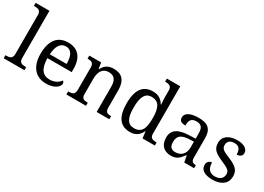

<svg xmlns="http://www.w3.org/2000/svg" viewBox="-11 -1515 3140 2280"><g transform="rotate(30 1559.0 -375.0)"><path d="M13 0H297V-42H284C239 -42 202 -51 202 -114V-760H13V-718H26C70 -718 108 -709 108 -650V-114C108 -51 71 -42 26 -42H13Z M597 10C716 10 773 -49 773 -89C773 -106 763 -119 754 -123C730 -87 680 -53 611 -53C515 -53 465 -115 462 -261H795V-307C795 -465 716 -546 587 -546C445 -546 365 -451 365 -264C365 -91 452 10 597 10ZM694 -315H464C471 -430 511 -492 585 -492C665 -492 694 -421 694 -315Z M873 0H1142V-42H1137C1093 -42 1057 -50 1057 -109V-320C1057 -406 1087 -482 1178 -482C1259 -482 1288 -432 1288 -345V0H1462V-42H1457C1412 -42 1382 -51 1382 -114V-350C1382 -487 1319 -546 1214 -546C1150 -546 1099 -530 1058 -455H1053L1040 -536H878V-494H883C927 -494 963 -485 963 -426V-114C963 -51 926 -42 881 -42H873Z M1749 10C1827 10 1872 -29 1902 -90H1906L1917 0H2086V-42H2078C2034 -42 1996 -51 1996 -110V-760H1812V-718H1820C1864 -718 1902 -709 1902 -650V-568C1902 -536 1904 -491 1908 -458H1902C1873 -510 1826 -546 1749 -546C1617 -546 1545 -460 1545 -267C1545 -75 1617 10 1749 10ZM1766 -54C1677 -54 1642 -124 1642 -266C1642 -406 1677 -482 1765 -482C1870 -482 1902 -406 1902 -267C1902 -123 1870 -54 1766 -54Z M2309 10C2392 10 2423 -30 2465 -86H2473L2489 0H2624V-42H2621C2576 -42 2559 -58 2559 -114V-373C2559 -500 2498 -546 2376 -546C2277 -546 2196 -519 2196 -450C2196 -404 2225 -387 2281 -387C2281 -450 2295 -496 2372 -496C2454 -496 2465 -445 2465 -373V-313L2382 -310C2229 -305 2154 -256 2154 -150C2154 -41 2220 10 2309 10ZM2332 -52C2277 -52 2251 -83 2251 -145C2251 -223 2288 -264 2401 -269L2465 -272V-191C2465 -106 2413 -52 2332 -52Z M2877 10C2995 10 3074 -43 3074 -147C3074 -231 3029 -269 2924 -313C2835 -349 2800 -368 2800 -419C2800 -466 2827 -499 2895 -499C2954 -499 2981 -460 2981 -393C3027 -393 3053 -417 3053 -453C3053 -503 3003 -545 2907 -545C2794 -545 2719 -495 2719 -404C2719 -317 2767 -283 2870 -238C2967 -196 2993 -178 2993 -129C2993 -75 2954 -38 2883 -38C2802 -38 2775 -95 2775 -165C2751 -165 2712 -150 2712 -96C2712 -26 2777 10 2877 10Z"/></g></svg>

Font: Noto Fangsong KSS Vertical
Style: Regular
Weight: 400
Designer: LIU Zhao, ZHANG Congyu, Kushim JIANG
Foundry: Guyu Beijing Co. Ltd.
Version: Version 1.000;November 16, 2022;FontCreator 11.5.0.2427 64-b